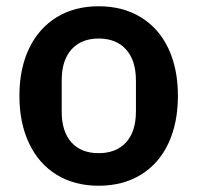

<svg xmlns="http://www.w3.org/2000/svg" viewBox="-20 -580 631 613"><path d="M42 -274Q42 -361 73 -425.5Q104 -490 161 -525Q218 -560 295 -560Q372 -560 429.5 -525Q487 -490 517.5 -425.5Q548 -361 548 -274Q548 -187 517.5 -122Q487 -57 429.5 -22Q372 13 295 13Q218 13 161 -22Q104 -57 73 -122Q42 -187 42 -274ZM414 -224V-323Q414 -387 382.5 -422Q351 -457 295 -457Q240 -457 208.5 -422.5Q177 -388 177 -323V-224Q177 -160 208 -125.5Q239 -91 295 -91Q351 -91 382.5 -125.5Q414 -160 414 -224Z"/></svg>

Font: IBM Plex Sans JP SemiBold
Style: Regular
Weight: 600
Designer: Mike Abbink; Paul van der Laan; Pieter van Rosmalen; Wujin Sim; Yejin Wi; Jinhee Kim; Boomi Park; Yona Kim; Kichan Ma
Foundry: Sandoll Inc.
Version: Version 1.001